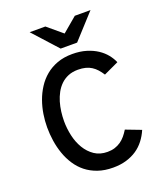

<svg xmlns="http://www.w3.org/2000/svg" viewBox="-166 -1031 982 1151"><g transform="rotate(-20 325.0 -455.0)"><path d="M356 12.2Q301.8 12.2 259 -2.7Q216.3 -17.6 184.1 -43.2Q151.9 -68.8 129.2 -103.8Q106.4 -138.7 92.3 -179Q78.1 -219.2 71.5 -262.9Q64.9 -306.6 64.9 -350.1Q64.9 -390.1 71.5 -432.6Q78.1 -475.1 92.5 -515.4Q106.9 -555.7 129.9 -591.3Q152.8 -627 185.1 -653.8Q217.3 -680.7 259.8 -696.3Q302.2 -711.9 356 -711.9Q405.3 -711.9 444.8 -700Q484.4 -688 513.9 -668.5Q543.5 -648.9 563.5 -624Q583.5 -599.1 594.2 -573.2L499 -528.8Q486.3 -548.8 472.4 -564.2Q458.5 -579.6 441.7 -590.3Q424.8 -601.1 403.8 -606.4Q382.8 -611.8 356 -611.8Q320.8 -611.8 293.7 -600.6Q266.6 -589.4 246.3 -569.8Q226.1 -550.3 211.9 -524.4Q197.8 -498.5 189.2 -469.5Q180.7 -440.4 176.8 -409.7Q172.9 -378.9 172.9 -350.1Q172.9 -303.7 183.3 -256.8Q193.8 -210 216.3 -172.4Q238.8 -134.8 273.4 -111.3Q308.1 -87.9 356 -87.9Q381.8 -87.9 402.6 -94.5Q423.3 -101.1 440.7 -113Q458 -125 471.9 -141.6Q485.8 -158.2 498 -178.2L595.2 -141.1Q580.6 -106.9 558.8 -78.6Q537.1 -50.3 507.6 -30.3Q478 -10.3 440.2 1Q402.3 12.2 356 12.2ZM407.7 -766.1H302.7L161.6 -921.9H261.7L356 -842.8L449.7 -921.9H549.8Z"/></g></svg>

Font: Overpass
Style: Regular
Weight: 400
Designer: Delve Withrington
Foundry: Delve Fonts
Version: Version 1.001